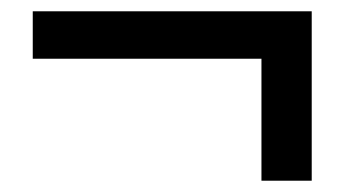

<svg xmlns="http://www.w3.org/2000/svg" viewBox="-20 -433 610 340"><path d="M443 -113V-329H38V-413H532V-113Z"/></svg>

Font: Noto Sans KR Medium
Style: Regular
Weight: 500
Designer: Ryoko NISHIZUKA  (kana, bopomofo & ideographs); Paul D. Hunt (Latin, Greek & Cyrillic); Sandoll Communications , Soo-you
Foundry: Adobe
Version: Version 2.004-H2;hotconv 1.0.118;makeotfexe 2.5.65603